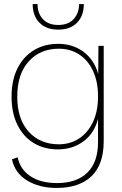

<svg xmlns="http://www.w3.org/2000/svg" viewBox="-20 -726 602 946"><path d="M259 200Q173 200 113 163Q53 126 39 59L67 49Q79 108 129.5 142Q180 176 261 176Q358 176 410.5 124.5Q463 73 463 -26V-140Q444 -68 390.5 -29Q337 10 265 10Q198 10 146.5 -21Q95 -52 66 -110.5Q37 -169 37 -250Q37 -332 66.5 -390Q96 -448 147.5 -479Q199 -510 267 -510Q338 -510 391 -471Q444 -432 464 -361L465 -500H491V-31Q491 85 430.5 142.5Q370 200 259 200ZM270 -15Q326 -15 369.5 -43.5Q413 -72 438 -125Q463 -178 463 -251Q463 -323 438.5 -376Q414 -429 370.5 -457.5Q327 -486 270 -486Q178 -486 121.5 -423.5Q65 -361 65 -250Q65 -139 121.5 -77Q178 -15 270 -15ZM393 -706Q393 -648 359.5 -614Q326 -580 267 -580Q208 -580 174.5 -614Q141 -648 141 -706H165Q165 -660 191.5 -631.5Q218 -603 267 -603Q316 -603 342.5 -631.5Q369 -660 370 -706Z"/></svg>

Font: Prodigy Sans ExtraLight
Style: Regular
Weight: 200
Designer: Wei Huang
Foundry: Wei Huang
Version: Version 1.003; ttfautohint (v1.8.3)